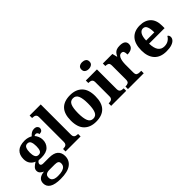

<svg xmlns="http://www.w3.org/2000/svg" viewBox="50 -1701 2872 2872"><g transform="rotate(-45 1485.5 -265.0)"><path d="M236 240Q118 240 60 204.5Q2 169 2 101Q2 48 37 19Q72 -10 137 -15Q110 -26 87 -47.5Q64 -69 64 -104Q64 -137 89 -162Q114 -187 153 -209Q109 -225 80 -264Q51 -303 51 -364Q51 -452 102 -500.5Q153 -549 260 -549Q295 -549 326 -540Q357 -531 379 -518Q405 -547 429 -560.5Q453 -574 483 -574Q519 -574 537 -557Q555 -540 555 -517Q555 -495 540 -477.5Q525 -460 484 -460Q484 -480 472 -491Q460 -502 446 -502Q426 -502 413 -491Q433 -469 447.5 -435Q462 -401 462 -364Q462 -288 413 -238.5Q364 -189 260 -189Q249 -189 230 -190Q211 -191 202 -192Q188 -186 177 -172.5Q166 -159 166 -141Q166 -125 179 -117Q192 -109 213 -109H334Q434 -109 480 -68.5Q526 -28 526 44Q526 136 455 188Q384 240 236 240ZM238 180Q297 180 334 168.5Q371 157 388.5 135Q406 113 406 80Q406 48 386 35.5Q366 23 325 23H209Q189 23 168.5 28.5Q148 34 134 50Q120 66 120 99Q120 126 133.5 144Q147 162 173.5 171Q200 180 238 180ZM257 -248Q297 -248 311 -279.5Q325 -311 325 -365Q325 -421 310.5 -455Q296 -489 256 -489Q217 -489 202 -454Q187 -419 187 -364Q187 -312 202.5 -280Q218 -248 257 -248Z M577 0V-53H589Q604 -53 620.5 -57.5Q637 -62 648.5 -76Q660 -90 660 -118V-646Q660 -673 648 -686Q636 -699 619.5 -703Q603 -707 589 -707H577V-760H812V-118Q812 -90 823.5 -76Q835 -62 852 -57.5Q869 -53 883 -53H895V0Z M1216.6 10Q1097 10 1028 -59.3Q959 -128.7 959 -270.3Q959 -411 1025.1 -480Q1091.2 -549 1220 -549Q1340 -549 1409 -480Q1478 -411 1478 -270.3Q1478 -128.7 1411.5 -59.3Q1345 10 1216.6 10ZM1219 -53Q1277 -53 1300 -108.5Q1323 -164 1323 -270.5Q1323 -377 1299.5 -431Q1276 -485 1218 -485Q1160 -485 1137 -431.2Q1114 -377.5 1114 -270Q1114 -164 1137.5 -108.5Q1161 -53 1219 -53Z M1542 0V-53H1554Q1569 -53 1585.5 -57.5Q1602 -62 1613.5 -75.9Q1625 -89.8 1625 -117.7V-422Q1625 -448.9 1613 -462Q1601 -475 1584.5 -479Q1568 -483 1554 -483H1542V-536H1777V-118Q1777 -90 1788.5 -76Q1800 -62 1817 -57.5Q1834 -53 1848 -53H1860V0ZM1696.1 -626Q1660 -626 1635.5 -643.5Q1611 -661 1611 -698Q1611 -736 1635.8 -753Q1660.5 -770 1696.5 -770Q1731 -770 1756.5 -753Q1782 -736 1782 -698Q1782 -661 1756.4 -643.5Q1730.8 -626 1696.1 -626Z M1897 0V-53H1900Q1934 -53 1955.5 -65.5Q1977 -78 1977 -125V-415Q1977 -459 1957.5 -471Q1938 -483 1905 -483H1902V-536H2104L2123.5 -458H2128.6Q2142 -488 2159 -508Q2176 -528 2202.5 -538Q2229 -548 2270 -548Q2328.6 -548 2356.8 -526.9Q2385 -505.8 2385 -467Q2385 -421 2351.5 -395.5Q2318 -370 2258 -370Q2258 -411 2248 -432Q2238 -453 2209 -453Q2183 -453 2167 -435Q2151 -417 2143 -390.5Q2135 -364 2132 -337Q2129 -310 2129 -293V-120Q2129 -76 2149 -64.5Q2169 -53 2199 -53H2231V0Z M2706 10Q2579 10 2513 -62.5Q2447 -135 2447 -265Q2447 -406 2512 -477.5Q2577 -549 2695 -549Q2804 -549 2866.5 -488Q2929 -427 2929 -308V-257H2601Q2604 -157 2638.5 -111Q2673 -65 2735 -65Q2787 -65 2823 -88.5Q2859 -112 2876 -146Q2890 -139 2896.5 -126.5Q2903 -114 2903 -97Q2903 -69 2882 -44.5Q2861 -20 2817.5 -5Q2774 10 2706 10ZM2776 -321Q2776 -398 2758 -441Q2740 -484 2697 -484Q2655 -484 2630 -442.5Q2605 -401 2603 -321Z"/></g></svg>

Font: Noto Serif Khojki
Style: Regular
Weight: 400
Designer: Juan Bruce
Version: Version 2.002